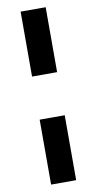

<svg xmlns="http://www.w3.org/2000/svg" viewBox="-100 -844 502 996"><g transform="rotate(-10 151.0 -346.5)"><path d="M85 -802H217V-460H85ZM85 -233H217V109H85Z"/></g></svg>

Font: Montserrat V1
Style: Bold
Weight: 700
Designer: Julieta Ulanovsky
Foundry: Julieta Ulanovsky
Version: Version 6.001